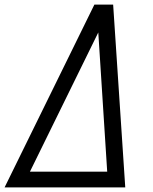

<svg xmlns="http://www.w3.org/2000/svg" viewBox="-50 -820 670 840"><path d="M-30 0 363 -800H445L498 0ZM81 -69H419L380 -678Z"/></svg>

Font: Victor Mono
Style: Italic
Weight: 400
Italic angle: -12°
Monospace: yes
Designer: Rune Bjørnerås
Version: Version 1.561;gftools[0.9.30]